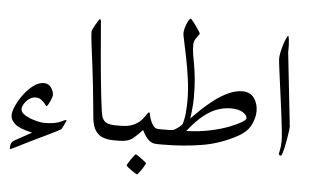

<svg xmlns="http://www.w3.org/2000/svg" viewBox="-59 -844 1830 1127"><g transform="rotate(5 855.5 -281.0)"><path d="M346.2 -91.3Q346.2 -90.3 340.6 -77.9Q335 -65.4 328.6 -53Q322.3 -40.5 320.8 -39.1Q319.3 -37.1 298.1 -25.9Q276.9 -14.6 244.1 1.2Q211.4 17.1 174.3 34.7Q138.7 51.8 106.9 67.9Q75.2 84 54.9 94Q34.7 104 33.2 104Q29.8 104 29.3 101.1Q28.8 98.1 28.8 95.7Q28.8 79.1 34.4 68.6Q40 58.1 55.2 49.8L150.9 -2.9Q75.2 -19.5 48.6 -43.5Q22 -67.4 22 -94.2Q22 -116.7 37.4 -150.9Q52.7 -185.1 77.9 -219Q103 -252.9 133.8 -275.9Q164.6 -298.8 195.3 -298.8Q222.2 -298.8 237.8 -277.1Q253.4 -255.4 253.4 -232.4Q253.4 -225.1 246.8 -208.7Q240.2 -192.4 232.7 -178.7Q225.1 -165 221.7 -165Q220.2 -165 211.7 -176.3Q203.1 -187.5 189 -199Q174.8 -210.4 155.3 -210.4Q133.8 -210.4 116 -197.3Q98.1 -184.1 87.6 -166.7Q77.1 -149.4 77.1 -136.7Q77.1 -119.6 94.2 -106.4Q111.3 -93.3 135 -84.5Q158.7 -75.7 180.2 -71Q201.7 -66.4 210.4 -66.4Q226.1 -66.4 237.8 -66.7Q249.5 -66.9 262.7 -68.8Q295.9 -73.7 317.4 -84Q338.9 -94.2 341.8 -94.2Q346.2 -94.2 346.2 -91.3Z M694.8 -44.4Q694.8 -27.8 688.5 -13.9Q682.1 0 655.8 0H629.4Q598.6 0 571 -9.3Q543.5 -18.6 524.9 -44.7Q506.3 -70.8 501.5 -120.6Q498 -158.2 492.9 -209.5Q487.8 -260.7 481.9 -316.9Q476.1 -373 469.2 -424.8Q460.9 -490.7 453.9 -545.4Q446.8 -600.1 446.8 -625Q446.8 -628.9 452.6 -641.1Q458.5 -653.3 466.3 -667.2Q474.1 -681.2 481 -691.4Q487.8 -701.7 489.7 -701.7Q490.7 -701.7 493.7 -698.7Q496.6 -695.8 496.6 -687.5Q500 -647.9 504.4 -594.5Q508.8 -541 513.9 -481.4Q519 -421.9 524.7 -363.8Q530.3 -305.7 535.9 -256.1Q541.5 -206.5 546.4 -172.6Q551.3 -138.7 555.2 -128.9Q566.4 -102.1 587.6 -95.2Q608.9 -88.4 629.4 -88.4H655.8Q682.1 -88.4 688.5 -74.7Q694.8 -61 694.8 -44.4Z M955.1 -44.4Q955.1 -27.8 949 -13.9Q942.9 0 916 0H888.7Q869.1 0 855.5 -6.3Q841.8 -12.7 830.6 -24.9Q823.2 -33.2 813.7 -47.9Q804.2 -62.5 798.8 -75.2Q773.9 -46.9 745.1 -23.4Q716.3 0 664.1 0H638.2Q611.3 0 605.2 -13.9Q599.1 -27.8 599.1 -44.4Q599.1 -61 605.2 -74.7Q611.3 -88.4 638.2 -88.4H664.1Q711.9 -88.4 741.2 -102.3Q770.5 -116.2 786.6 -134.8Q802.7 -153.3 811 -167.2Q819.3 -181.2 824.7 -181.2Q829.1 -181.2 830.8 -169.2Q832.5 -157.2 837.9 -142.1Q843.3 -125 855.5 -106.7Q867.7 -88.4 888.7 -88.4H916Q942.9 -88.4 949 -74.7Q955.1 -61 955.1 -44.4ZM832.5 118.2Q832.5 120.6 826.4 131.6Q820.3 142.6 811.8 155.5Q803.2 168.5 795.4 178Q787.6 187.5 784.7 187.5Q783.2 187.5 773.2 181.2Q763.2 174.8 751 166.3Q738.8 157.7 729.7 150.1Q720.7 142.6 720.7 140.1Q720.7 137.2 727.1 126.5Q733.4 115.7 742.2 102.8Q751 89.8 758.5 80.3Q766.1 70.8 768.1 70.8Q771 70.8 781.2 77.4Q791.5 84 803.2 92.8Q814.9 101.6 823.7 109.1Q832.5 116.7 832.5 118.2Z M1452.6 -243.7Q1452.6 -203.6 1431.2 -160.6Q1409.7 -117.7 1353.5 -87.9Q1253.9 -34.2 1145 -17.1Q1036.1 0 923.8 0H897.9Q871.1 0 865 -13.9Q858.9 -27.8 858.9 -44.4Q858.9 -61 865 -74.7Q871.1 -88.4 897.9 -88.4H923.8Q942.4 -88.4 955.1 -88.9Q967.8 -89.4 977.1 -91.3Q992.7 -99.6 1006.6 -110.4Q1020.5 -121.1 1026.9 -130.4Q1036.6 -162.1 1039.8 -198.2Q1043 -234.4 1043 -268.6Q1043 -330.1 1034.2 -395Q1025.4 -460 1013.9 -517.3Q1002.4 -574.7 993.7 -613.8Q984.9 -652.8 984.9 -662.6Q984.9 -675.8 991 -696.5Q997.1 -717.3 1005.6 -733.6Q1014.2 -750 1021 -750Q1023.4 -750 1033 -738.3Q1042.5 -726.6 1053.5 -711.2Q1064.5 -695.8 1072.5 -683.1Q1080.6 -670.4 1080.6 -668.5Q1080.6 -664.1 1072.5 -654.3Q1064.5 -644.5 1056.4 -630.6Q1048.3 -616.7 1048.3 -599.1Q1048.3 -569.3 1053 -541.7Q1057.6 -514.2 1063.7 -480.7Q1069.8 -447.3 1074.5 -400.1Q1079.1 -353 1079.1 -283.7Q1079.1 -271 1077.4 -248.3Q1075.7 -225.6 1073.2 -202.6Q1070.8 -179.7 1068.4 -167Q1093.8 -192.9 1127.4 -224.9Q1161.1 -256.8 1200 -285.9Q1238.8 -314.9 1280 -333.7Q1321.3 -352.5 1361.3 -352.5Q1406.2 -352.5 1429.4 -319.8Q1452.6 -287.1 1452.6 -243.7ZM1397.5 -195.3Q1397.5 -215.3 1371.6 -231Q1345.7 -246.6 1302.2 -246.6Q1264.2 -246.6 1225.1 -233.6Q1186 -220.7 1143.3 -187.3Q1100.6 -153.8 1051.3 -91.3Q1128.9 -94.2 1192.6 -107.9Q1256.3 -121.6 1302.2 -139.4Q1348.1 -157.2 1372.8 -172.9Q1397.5 -188.5 1397.5 -195.3Z M1654.8 -168.5Q1654.8 -161.6 1652.1 -142.1Q1649.4 -122.6 1645.3 -97.7Q1641.1 -72.8 1636 -49.6Q1630.9 -26.4 1626 -11Q1621.1 4.4 1617.2 4.4Q1605 4.4 1605 -7.3Q1605 -10.3 1609.6 -30.8Q1614.3 -51.3 1614.3 -83Q1614.3 -103 1610.1 -142.8Q1606 -182.6 1599.6 -233.4Q1593.3 -284.2 1585.9 -337.6Q1578.6 -391.1 1572.3 -438.7Q1565.9 -486.3 1561.8 -519.8Q1557.6 -553.2 1557.6 -563Q1557.6 -579.1 1562.5 -601.6Q1567.4 -624 1574.2 -646Q1581.1 -668 1588.1 -683.3Q1595.2 -698.7 1599.6 -700.2Q1602.5 -695.8 1605 -675.3Q1607.4 -654.8 1607.4 -643.6V-603Z"/></g></svg>

Font: Scheherazade New
Style: Regular
Weight: 400
Designer: SIL International
Foundry: SIL International
Version: Version 4.000